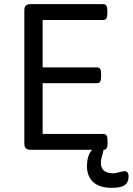

<svg xmlns="http://www.w3.org/2000/svg" viewBox="-20 -720 638 923"><path d="M579 103C563 103 542 113 527 113C504 113 465 110 465 62C465 38 477 15 477 1C491 0 497 -9 497 -30V-46C497 -67 491 -76 477 -76H185V-320H446C460 -320 466 -329 466 -350V-366C466 -387 460 -396 446 -396H185V-624H476C490 -624 496 -633 496 -654V-670C496 -691 490 -700 476 -700H127C106 -700 97 -691 97 -670V-30C97 -9 106 0 127 0H423C401 21 398 61 398 81C398 110 409 183 516 183C566 183 598 173 598 128C598 111 591 103 579 103Z"/></svg>

Font: Asap
Style: Regular
Weight: 400
Designer: Pablo Cosgaya
Foundry: Pablo Cosgaya
Version: Version 1.007;PS 001.007;hotconv 1.0.70;makeotf.lib2.5.58329